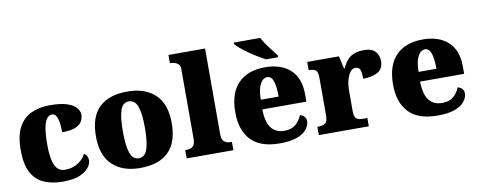

<svg xmlns="http://www.w3.org/2000/svg" viewBox="-65 -1073 3463 1389"><g transform="rotate(-10 1666.5 -378.0)"><path d="M304 10Q225 10 166 -15Q107 -40 74 -100.5Q41 -161 41 -267Q41 -376 76 -437.5Q111 -499 170 -525Q229 -551 302 -551Q384 -551 431 -535Q478 -519 498 -494.5Q518 -470 518 -444Q518 -424 507 -400Q496 -376 462 -359.5Q428 -343 359 -343Q359 -380 354.5 -411.5Q350 -443 339 -462.5Q328 -482 309 -482Q287 -482 271 -463Q255 -444 246 -397.5Q237 -351 237 -268Q237 -171 259.5 -121.5Q282 -72 332 -72Q388 -72 428.5 -98Q469 -124 486 -161Q502 -153 508.5 -138.5Q515 -124 515 -110Q515 -84 493.5 -56Q472 -28 426 -9Q380 10 304 10Z M871 10Q742 10 668 -60Q594 -130 594 -271Q594 -412 665 -481.5Q736 -551 874 -551Q1003 -551 1077 -481.5Q1151 -412 1151 -271Q1151 -130 1080 -60Q1009 10 871 10ZM873 -61Q918 -61 936 -114.5Q954 -168 954 -271Q954 -375 935.5 -427Q917 -479 872 -479Q827 -479 809.5 -427Q792 -375 792 -271Q792 -168 810 -114.5Q828 -61 873 -61Z M1213 0V-61H1224Q1252 -61 1269.5 -76Q1287 -91 1287 -131V-643Q1287 -668 1274.5 -679.5Q1262 -691 1247 -695Q1232 -699 1224 -699H1213V-760H1482V-131Q1482 -91 1499.5 -76Q1517 -61 1545 -61H1556V0Z M1896 10Q1754 10 1685.5 -62.5Q1617 -135 1617 -266Q1617 -407 1687 -479Q1757 -551 1884 -551Q2002 -551 2069.5 -489.5Q2137 -428 2137 -309V-254H1813Q1815 -160 1848.5 -117Q1882 -74 1946 -74Q1997 -74 2027.5 -100Q2058 -126 2074 -166Q2093 -161 2105.5 -148Q2118 -135 2118 -115Q2118 -85 2096 -56Q2074 -27 2025.5 -8.5Q1977 10 1896 10ZM1946 -325Q1946 -399 1932.5 -438.5Q1919 -478 1889 -478Q1857 -478 1836 -439Q1815 -400 1815 -325ZM1902 -606Q1876 -620 1844 -639.5Q1812 -659 1781 -681Q1750 -703 1726.5 -723Q1703 -743 1694 -756V-766H1888Q1899 -744 1918 -717Q1937 -690 1957.5 -664Q1978 -638 1992 -619V-606Z M2184 0V-61H2189Q2223 -61 2241.5 -73.5Q2260 -86 2260 -133V-407Q2260 -451 2245 -463Q2230 -475 2197 -475H2193V-536H2426L2447 -443H2452Q2478 -502 2515 -525.5Q2552 -549 2610 -549Q2669 -549 2694.5 -520.5Q2720 -492 2720 -450Q2720 -394 2679 -370Q2638 -346 2571 -346Q2571 -387 2563.5 -410Q2556 -433 2528 -433Q2505 -433 2488.5 -410.5Q2472 -388 2463.5 -352.5Q2455 -317 2455 -278V-128Q2455 -84 2471.5 -72.5Q2488 -61 2516 -61H2551V0Z M3055 10Q2913 10 2844.5 -62.5Q2776 -135 2776 -266Q2776 -407 2846 -479Q2916 -551 3043 -551Q3161 -551 3228.5 -489.5Q3296 -428 3296 -309V-254H2972Q2974 -160 3007.5 -117Q3041 -74 3105 -74Q3156 -74 3186.5 -100Q3217 -126 3233 -166Q3252 -161 3264.5 -148Q3277 -135 3277 -115Q3277 -85 3255 -56Q3233 -27 3184.5 -8.5Q3136 10 3055 10ZM3105 -325Q3105 -399 3091.5 -438.5Q3078 -478 3048 -478Q3016 -478 2995 -439Q2974 -400 2974 -325Z"/></g></svg>

Font: Noto Serif Ethiopic Black
Style: Regular
Weight: 900
Designer: Monotype Design Team
Foundry: Monotype Imaging Inc.
Version: Version 2.102; ttfautohint (v1.8.4.7-5d5b)